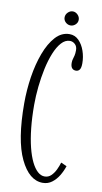

<svg xmlns="http://www.w3.org/2000/svg" viewBox="-93 -863 488 916"><g transform="rotate(10 151.0 -405.0)"><path d="M183 10Q117 10 73.8 -80.5Q30.5 -171 30.5 -349Q30.5 -413 40.2 -476.8Q50 -540.5 69.8 -593.5Q89.5 -646.5 118.8 -678.8Q148 -711 187 -711Q213 -711 231.8 -692Q250.5 -673 260.5 -644Q270.5 -615 270.5 -584.5Q270.5 -562.5 264 -553.5Q257.5 -544.5 246 -544.5Q233.5 -544.5 226.8 -552.8Q220 -561 220 -578Q220 -588.5 222.5 -596.5Q225 -604.5 227.5 -614.5Q230 -624.5 230 -640.5Q230 -659 219 -669.2Q208 -679.5 194 -679.5Q171.5 -679.5 153 -659Q134.5 -638.5 120.5 -604Q106.5 -569.5 97.2 -526.5Q88 -483.5 83.2 -437.8Q78.5 -392 78.5 -350Q78.5 -288.5 84 -237Q89.5 -185.5 99.5 -145.5Q109.5 -105.5 123 -78Q136.5 -50.5 152.5 -36Q168.5 -21.5 186.5 -21.5Q205 -21.5 218 -34.2Q231 -47 239.8 -65.2Q248.5 -83.5 253.5 -100.5L281.5 -88Q273.5 -63.5 260 -41.2Q246.5 -19 227.2 -4.5Q208 10 183 10ZM183.5 -752.5Q170 -752.5 159.5 -762.2Q149 -772 149 -785.5Q149 -799.5 159.5 -810Q170 -820.5 183.5 -820.5Q196.5 -820.5 207 -810Q217.5 -799.5 217.5 -785.5Q217.5 -772 207 -762.2Q196.5 -752.5 183.5 -752.5Z"/></g></svg>

Font: Imbue Thin 10pt ExtraLight
Style: Regular
Weight: 250
Version: Version 1.102